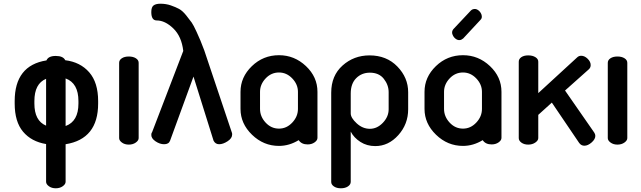

<svg xmlns="http://www.w3.org/2000/svg" viewBox="-20 -778 3450 1033"><path d="M331 -454Q412 -444 460 -389Q508 -334 508 -234V-221Q508 -30 333 -2V200Q333 213 317.5 224Q302 235 280 235Q258 235 243 224Q228 213 228 200V-3Q149 -16 104 -69.5Q59 -123 59 -221V-234Q59 -426 230 -453Q240 -477 280 -477Q320 -477 331 -454ZM165 -234V-221Q165 -128 228 -102V-354Q165 -328 165 -234ZM402 -221V-234Q402 -331 333 -356V-100Q402 -125 402 -221Z M726 -440V-35Q726 -22 710.5 -11Q695 0 673 0Q651 0 636 -11Q621 -22 621 -35V-440Q621 -455 635.5 -464.5Q650 -474 673 -474Q696 -474 711 -464.5Q726 -455 726 -440Z M798 -66 966 -504Q957 -582 912.5 -625Q868 -668 823 -668Q794 -668 794 -713Q794 -740 806.5 -749Q819 -758 843 -758Q873 -758 899 -749Q925 -740 943.5 -730Q962 -720 982 -695Q1002 -670 1011.5 -656.5Q1021 -643 1037.5 -607Q1054 -571 1058.5 -559.5Q1063 -548 1079 -507L1227 -66Q1229 -64 1229 -54Q1229 -34 1204.5 -18Q1180 -2 1159 -2Q1139 -2 1129 -21L1021 -366L895 -21Q888 -2 863 -2Q840 -2 817 -17.5Q794 -33 794 -52Q794 -62 798 -66Z M1481 -481Q1564 -481 1626 -422.5Q1688 -364 1688 -284V-241V-192V-36Q1688 -23 1672.5 -12Q1657 -1 1635 -1Q1602 -1 1587 -24Q1536 7 1481 7Q1398 7 1336 -53Q1274 -113 1274 -192V-284Q1274 -363 1335 -422Q1396 -481 1481 -481ZM1481 -86Q1522 -86 1552.5 -118.5Q1583 -151 1583 -192V-241V-284Q1583 -324 1552.5 -356Q1522 -388 1481 -388Q1439 -388 1409 -356Q1379 -324 1379 -284V-192Q1379 -151 1409 -118.5Q1439 -86 1481 -86Z M1999 8Q1954 8 1919 -14.5Q1884 -37 1867 -70V200Q1867 215 1852 225Q1837 235 1814 235Q1791 235 1776.5 225Q1762 215 1762 201V-279Q1762 -371 1823 -425.5Q1884 -480 1968 -480Q2060 -480 2118 -420Q2176 -360 2176 -282V-190Q2176 -110 2123 -51Q2070 8 1999 8ZM2071 -190V-282Q2071 -321 2045 -354Q2019 -387 1970 -387Q1926 -387 1896.5 -357.5Q1867 -328 1867 -275V-168Q1867 -144 1899 -114.5Q1931 -85 1970 -85Q2009 -85 2040 -117.5Q2071 -150 2071 -190Z M2471 -481Q2554 -481 2616 -422.5Q2678 -364 2678 -284V-241V-192V-36Q2678 -23 2662.5 -12Q2647 -1 2625 -1Q2592 -1 2577 -24Q2526 7 2471 7Q2388 7 2326 -53Q2264 -113 2264 -192V-284Q2264 -363 2325 -422Q2386 -481 2471 -481ZM2471 -86Q2512 -86 2542.5 -118.5Q2573 -151 2573 -192V-241V-284Q2573 -324 2542.5 -356Q2512 -388 2471 -388Q2429 -388 2399 -356Q2369 -324 2369 -284V-192Q2369 -151 2399 -118.5Q2429 -86 2471 -86ZM2564 -670 2472 -571Q2464 -565 2461 -564Q2447 -559 2434 -567.5Q2421 -576 2415 -591Q2408 -607 2419 -621L2514 -722Q2520 -727 2524 -728Q2538 -733 2551 -724.5Q2564 -716 2570 -701Q2577 -681 2564 -670Z M3149 -406 3020 -291 3177 -65Q3183 -56 3183 -47Q3183 -29 3163 -11.5Q3143 6 3124 6Q3107 6 3096 -9L2949 -226L2876 -160V-35Q2876 -22 2860 -11Q2844 0 2822 0Q2800 0 2785.5 -10.5Q2771 -21 2771 -35V-446Q2771 -461 2785 -470.5Q2799 -480 2822 -480Q2845 -480 2860.5 -470.5Q2876 -461 2876 -446V-277L3085 -469Q3094 -478 3107 -478Q3125 -478 3141.5 -462Q3158 -446 3158 -428Q3158 -415 3149 -406Z M3355 -440V-35Q3355 -22 3339.5 -11Q3324 0 3302 0Q3280 0 3265 -11Q3250 -22 3250 -35V-440Q3250 -455 3264.5 -464.5Q3279 -474 3302 -474Q3325 -474 3340 -464.5Q3355 -455 3355 -440Z"/></svg>

Font: AkaAcidDosis
Style: SemiBold
Weight: 600
Designer: Edgar Tolentino, Pablo Impallari, Igino Marini, Cyberella
Foundry: Edgar Tolentino, Pablo Impallari, Igino Marini, Cyberella
Version: Version 1.007